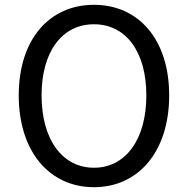

<svg xmlns="http://www.w3.org/2000/svg" viewBox="-20 -766 782 799"><path d="M371 13C555 13 684 -134 684 -369C684 -604 555 -746 371 -746C187 -746 58 -604 58 -369C58 -134 187 13 371 13ZM371 -68C239 -68 153 -186 153 -369C153 -552 239 -665 371 -665C503 -665 589 -552 589 -369C589 -186 503 -68 371 -68Z"/></svg>

Font: Noto Sans Mono CJK HK
Style: Regular
Weight: 400
Designer: Ryoko NISHIZUKA 西塚涼子 (kana, bopomofo & ideographs); Paul D. Hunt (Latin, Greek & Cyrillic); Sandoll Communications 산돌커뮤니
Foundry: Adobe
Version: Version 2.004;hotconv 1.0.118;makeotfexe 2.5.65603